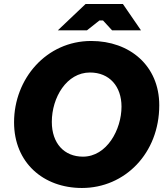

<svg xmlns="http://www.w3.org/2000/svg" viewBox="-20 -920 831 956"><path d="M388 16C601 16 773 -156 773 -396C773 -593 626 -716 434 -716C211 -716 50 -528 50 -311C50 -110 196 16 388 16ZM393 -140C300 -140 238 -206 238 -313C238 -435 312 -559 428 -559C525 -559 585 -490 585 -389C585 -275 512 -140 393 -140ZM268 -769H413L475 -818H493L538 -769H682L592 -900H406Z"/></svg>

Font: Fixel Display 20240404 ExBold
Style: Italic
Weight: 800
Italic angle: -10°
Designer: AlfaBravo + MacPaw
Foundry: Kyrylo Tkachov, Marchela Mozhyna, Serhii Makarenko, Maria Weinstein, Zakhar Kryvoshyya
Version: Version 1.211;Glyphs 3.2 (3225)